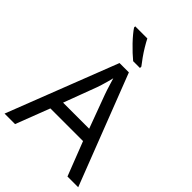

<svg xmlns="http://www.w3.org/2000/svg" viewBox="-268 -1060 1176 1176"><g transform="rotate(45 319.5 -472.0)"><path d="M545 0 459 -221H176L91 0H0L279 -717H360L638 0ZM352 -517Q349 -525 342 -546Q335 -567 328.5 -589.5Q322 -612 318 -624Q313 -604 307.5 -583.5Q302 -563 296.5 -546Q291 -529 287 -517L206 -301H432ZM293 -944Q304 -922 320.5 -894.5Q337 -867 355.5 -841Q374 -815 389 -796V-784H330Q313 -798 292 -817.5Q271 -837 250.5 -858.5Q230 -880 213.5 -900Q197 -920 188 -934V-944Z"/></g></svg>

Font: Noto Sans Lao UI
Style: Regular
Weight: 400
Designer: Monotype Design Team
Foundry: Monotype Imaging Inc.
Version: Version 2.000